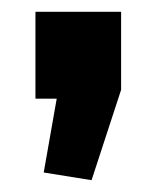

<svg xmlns="http://www.w3.org/2000/svg" viewBox="-20 -167 265 325"><path d="M185 -147V-15L135 138L54 125L76 0H40V-147Z"/></svg>

Font: Pathway Extreme 8pt Thin 12pt
Style: Bold
Weight: 700
Version: Version 1.001;gftools[0.9.26]